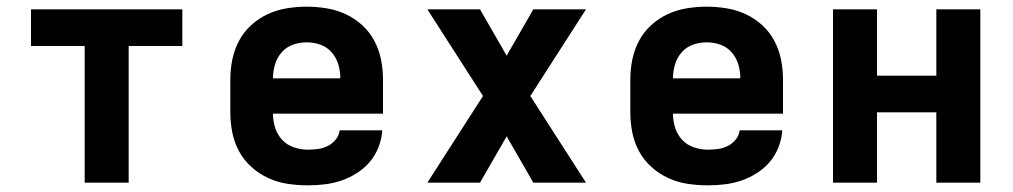

<svg xmlns="http://www.w3.org/2000/svg" viewBox="-20 -548 3040 576"><path d="M234 0V-410H73V-520H527V-410H366V0Z M903 8Q873 8 843 3.5Q813 -1 785.5 -13.5Q758 -26 735 -46.5Q712 -67 697.5 -93.5Q683 -120 677 -150Q671 -180 671 -210V-310Q671 -340 677 -369.5Q683 -399 697 -425.5Q711 -452 733.5 -472.5Q756 -493 783 -505.5Q810 -518 840 -523Q870 -528 900 -528Q930 -528 960 -523Q990 -518 1017 -505.5Q1044 -493 1066.5 -472.5Q1089 -452 1103 -425.5Q1117 -399 1123 -369.5Q1129 -340 1129 -310V-207H799Q799 -185 805.5 -164.5Q812 -144 826.5 -128.5Q841 -113 861.5 -106Q882 -99 903 -99Q918 -99 933.5 -101Q949 -103 963 -110Q977 -117 987 -129Q997 -141 999 -157H1127Q1125 -131 1115.5 -106.5Q1106 -82 1089.5 -62.5Q1073 -43 1051 -29Q1029 -15 1004.5 -6.5Q980 2 954.5 5Q929 8 903 8ZM799 -313H1001Q1001 -334 995 -354.5Q989 -375 975 -391Q961 -407 941 -414Q921 -421 900 -421Q879 -421 859 -414Q839 -407 825 -391Q811 -375 805 -354.5Q799 -334 799 -313Z M1262 0 1429 -260 1262 -520H1420L1500 -381L1580 -520H1738L1571 -260L1738 0H1580L1500 -139L1420 0Z M2103 8Q2073 8 2043 3.5Q2013 -1 1985.5 -13.5Q1958 -26 1935 -46.5Q1912 -67 1897.5 -93.5Q1883 -120 1877 -150Q1871 -180 1871 -210V-310Q1871 -340 1877 -369.5Q1883 -399 1897 -425.5Q1911 -452 1933.5 -472.5Q1956 -493 1983 -505.5Q2010 -518 2040 -523Q2070 -528 2100 -528Q2130 -528 2160 -523Q2190 -518 2217 -505.5Q2244 -493 2266.5 -472.5Q2289 -452 2303 -425.5Q2317 -399 2323 -369.5Q2329 -340 2329 -310V-207H1999Q1999 -185 2005.5 -164.5Q2012 -144 2026.5 -128.5Q2041 -113 2061.5 -106Q2082 -99 2103 -99Q2118 -99 2133.5 -101Q2149 -103 2163 -110Q2177 -117 2187 -129Q2197 -141 2199 -157H2327Q2325 -131 2315.5 -106.5Q2306 -82 2289.5 -62.5Q2273 -43 2251 -29Q2229 -15 2204.5 -6.5Q2180 2 2154.5 5Q2129 8 2103 8ZM1999 -313H2201Q2201 -334 2195 -354.5Q2189 -375 2175 -391Q2161 -407 2141 -414Q2121 -421 2100 -421Q2079 -421 2059 -414Q2039 -407 2025 -391Q2011 -375 2005 -354.5Q1999 -334 1999 -313Z M2479 0V-520H2611V-321H2789V-520H2921V0H2789V-211H2611V0Z"/></svg>

Font: Iosevka Aile Extrabold
Style: Regular
Weight: 800
Designer: Belleve Invis
Foundry: Belleve Invis
Version: Version 27.3.5; ttfautohint (v1.8.4)